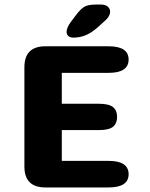

<svg xmlns="http://www.w3.org/2000/svg" viewBox="-20 -822 659 842"><path d="M544 -561Q544 -502.5 456 -502.5H251V-367H413.5Q458 -367 475.8 -352.2Q493.5 -337.5 493.5 -309.5Q493.5 -281 475.8 -266.2Q458 -251.5 413.5 -251.5H251V-116.5H456Q544 -116.5 544 -58Q544 0 456 0H179Q87 0 87 -92V-527Q87 -619 179 -619H456Q544 -619 544 -561ZM301.5 -657Q288 -657 280 -663.8Q272 -670.5 272 -682Q272 -700 290 -725L310 -751.5Q332 -781.5 349 -791.8Q366 -802 399.5 -802H423.5Q442 -802 452.5 -793Q463 -784 463 -770.5Q463 -751.5 442 -732.5L406 -700Q379.5 -677 354.5 -667Q329.5 -657 301.5 -657Z"/></svg>

Font: Sono Monospace
Style: Bold
Weight: 700
Designer: Tyler Finck
Foundry: Tyler Finck
Version: Version 2.112